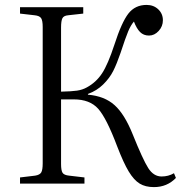

<svg xmlns="http://www.w3.org/2000/svg" viewBox="-20 -743 738 777"><path d="M603 14.2Q568.4 14.2 545.2 0Q522 -14.2 501 -48.8Q480 -83.5 454.1 -150.9Q411.1 -265.1 377.2 -303Q343.3 -340.8 278.8 -340.8H227.1V-79.1Q227.1 -53.2 233.2 -43.7Q239.3 -34.2 259.8 -32.2L321.8 -24.9V0H61V-24.9L122.1 -32.2Q141.1 -35.2 147 -45.4Q152.8 -55.7 152.8 -82V-633.8Q152.8 -659.7 146.5 -669.4Q140.1 -679.2 120.1 -681.2L61 -688V-713.9H316.9V-688L255.9 -681.2Q237.8 -679.7 232.4 -668.9Q227.1 -658.2 227.1 -630.9V-372.1Q270 -373 291.7 -376.2Q313.5 -379.4 331.1 -389.2Q369.1 -409.7 393.1 -446.3Q417 -482.9 442.9 -562Q472.2 -652.8 499.5 -688Q526.9 -723.1 573.2 -723.1Q601.6 -723.1 620.4 -705.3Q639.2 -687.5 639.2 -661.1Q639.2 -636.2 622.1 -617.7Q605 -599.1 583 -599.1Q561 -599.1 546.9 -613.3Q532.7 -627.4 522 -655.8Q509.3 -641.1 498.8 -616.2Q488.3 -591.3 467.8 -528.8Q452.6 -484.4 438.2 -455.8Q423.8 -427.2 397.9 -401.6Q372.1 -376 335.9 -362.8V-359.9Q403.3 -354 443.8 -317.4Q484.4 -280.8 517.1 -199.2Q558.1 -97.2 579.8 -63Q601.6 -28.8 633.8 -28.8Q661.6 -28.8 684.1 -42L691.9 -22.9Q656.2 14.2 603 14.2Z"/></svg>

Font: Literata Light
Style: Regular
Weight: 300
Designer: Latin by Veronika Burian and Jose Scaglione. Greek by Irene Vlachou. Cyrillic by Vera Evstafieva.
Foundry: TypeTogether
Version: Version 3.021